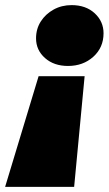

<svg xmlns="http://www.w3.org/2000/svg" viewBox="-83 -577 425 751"><path d="M-63 154 68 -279H248L207 154ZM183 -319Q128 -319 93 -350Q58 -381 58 -427Q58 -464 76.5 -493Q95 -522 126.5 -539.5Q158 -557 197 -557Q253 -557 287.5 -525Q322 -493 322 -447Q322 -391 282 -355Q242 -319 183 -319Z"/></svg>

Font: Montserrat Black
Style: Italic
Weight: 900
Italic angle: -11.3°
Designer: Julieta Ulanovsky
Foundry: Julieta Ulanovsky
Version: Version 9.000; ttfautohint (v1.8.4.7-5d5b)